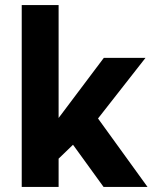

<svg xmlns="http://www.w3.org/2000/svg" viewBox="-20 -740 604 760"><path d="M390 0H564L368 -271L556 -511H391L212 -273V-720H66V0H212V-112L269 -167Z"/></svg>

Font: Chivo
Style: Bold
Weight: 700
Designer: Hector Gatti
Foundry: Omnibus-Type
Version: Version 1.003;PS 001.003;hotconv 1.0.70;makeotf.lib2.5.58329